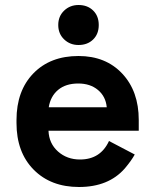

<svg xmlns="http://www.w3.org/2000/svg" viewBox="-20 -734 617 768"><path d="M296 14Q183 14 114.5 -55.5Q46 -125 46 -242V-254Q46 -371 113.5 -440.5Q181 -510 294 -510Q403 -510 469 -439.5Q535 -369 535 -254V-211H174Q176 -160 212 -128Q248 -96 300 -96Q382 -96 416 -170L519 -116Q506 -92 479 -60Q414 14 296 14ZM175 -305H407Q403 -348 372 -374Q341 -400 293 -400Q243 -400 212.5 -374.5Q182 -349 175 -305ZM294 -554Q260 -554 236.5 -576.5Q213 -599 213 -634Q213 -669 236.5 -691.5Q260 -714 294 -714Q330 -714 352.5 -692Q375 -670 375 -634Q375 -598 352.5 -576Q330 -554 294 -554Z"/></svg>

Font: Rootstock Sans Headline
Style: Bold
Weight: 700
Designer: Florian Karsten
Foundry: Florian Karsten
Version: Version 2.000;FEAKit 1.0